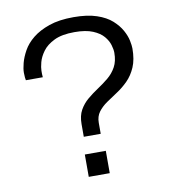

<svg xmlns="http://www.w3.org/2000/svg" viewBox="-79 -768 758 838"><g transform="rotate(-10 300.0 -349.0)"><path d="M256 -176V-232Q256 -269 270 -294Q284 -319 306 -337.5Q328 -356 353 -372.5Q378 -389 400.5 -407.5Q423 -426 437 -451.5Q451 -477 451 -514Q451 -529 445 -549Q439 -569 423 -588Q407 -607 376 -620Q345 -633 295 -633Q239 -633 205 -616.5Q171 -600 153.5 -576Q136 -552 130 -529Q124 -506 124 -492Q124 -485 124 -478Q124 -471 125 -463H50Q49 -467 48 -475.5Q47 -484 47 -497Q47 -514 53.5 -539Q60 -564 75.5 -592Q91 -620 120 -643.5Q149 -667 193.5 -682.5Q238 -698 302 -698Q363 -698 404.5 -684Q446 -670 471 -647.5Q496 -625 509.5 -600.5Q523 -576 527.5 -554Q532 -532 532 -519Q532 -470 517.5 -436.5Q503 -403 480 -380Q457 -357 431.5 -340.5Q406 -324 383 -308Q360 -292 345.5 -272.5Q331 -253 331 -225V-176ZM247 0V-99H340V0Z"/></g></svg>

Font: Archivo SemiExpanded Light
Style: Regular
Weight: 300
Width: 6
Designer: Hector Gatti
Foundry: Omnibus-Type
Version: Version 2.001